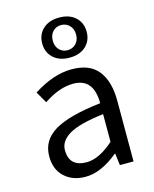

<svg xmlns="http://www.w3.org/2000/svg" viewBox="-125 -922 814 1018"><g transform="rotate(-15 282.0 -413.0)"><path d="M217 13Q147 13 102.5 -28Q58 -69 58 -141Q58 -229 137.5 -276.5Q217 -324 392 -344Q392 -481 280 -481Q203 -481 117 -423L81 -486Q192 -557 291.5 -557Q391 -557 437 -498Q483 -439 483 -334V0H408L400 -65H397Q303 13 217 13ZM243 -60Q311 -60 392 -132V-284Q259 -268 203 -235Q147 -202 147 -152Q147 -60 243 -60ZM388 -649.5Q355 -619 299 -619Q243 -619 210 -649.5Q177 -680 177 -729Q177 -778 210 -808.5Q243 -839 299 -839Q355 -839 388 -808.5Q421 -778 421 -729Q421 -680 388 -649.5ZM235 -729Q235 -698 253 -679Q271 -660 298.5 -660Q326 -660 344.5 -679Q363 -698 363 -729Q363 -760 344.5 -779Q326 -798 298.5 -798Q271 -798 253 -779Q235 -760 235 -729Z"/></g></svg>

Font: Swei Fan Sans CJK TC
Style: Regular
Weight: 400
Version: Version 2.130